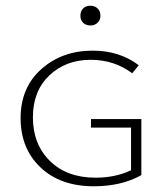

<svg xmlns="http://www.w3.org/2000/svg" viewBox="-20 -645 581 671"><path d="M296 -556Q280 -556 270.5 -565.5Q261 -575 261 -590Q261 -606 270.5 -615.5Q280 -625 296 -625Q311 -625 321 -615.5Q331 -606 331 -590Q331 -575 321 -565.5Q311 -556 296 -556ZM298 -229H474V-33Q404 6 308 6Q191 6 121.5 -60Q52 -126 52 -232Q52 -339 124.5 -403.5Q197 -468 304 -468Q398 -468 465 -417L442 -389Q379 -436 297 -436Q210 -436 152.5 -381.5Q95 -327 95 -235Q95 -141 154.5 -82.5Q214 -24 314 -24Q383 -24 438 -50V-199H298Z"/></svg>

Font: EauTestSC Light
Style: Regular
Weight: 300
Designer: Christian Thalmann (Catharsis Fonts)
Version: Version 0.001;PS 000.001;hotconv 1.0.88;makeotf.lib2.5.64775